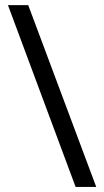

<svg xmlns="http://www.w3.org/2000/svg" viewBox="-20 -734 407 754"><path d="M11.2 -713.9 276.9 0H357.9L90.8 -713.9Z"/></svg>

Font: Open Sans
Style: Regular
Weight: 400
Foundry: Ascender Corporation
Version: Version 1.100;PS 001.100;hotconv 1.0.88;makeotf.lib2.5.64775